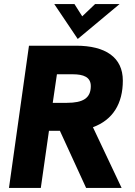

<svg xmlns="http://www.w3.org/2000/svg" viewBox="-20 -921 661 941"><path d="M24 0H180L220 -280H273.5L402 0H576L435.5 -297.5C533.5 -333.5 582 -413.5 582 -526C582 -640 497 -697 353 -697H122ZM238.5 -417 259 -557H336C390 -557 425 -543 425 -499C425 -440 387 -417 308 -417ZM246 -901 361 -730 566 -901H446L383 -841L345 -901Z"/></svg>

Font: HK Grotesk Black
Style: Italic
Weight: 900
Italic angle: -16°
Designer: Alfredo Marco Pradil
Foundry: Hanken Design Co.
Version: Version 3.001;FEAKit 1.0